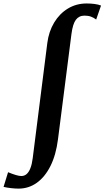

<svg xmlns="http://www.w3.org/2000/svg" viewBox="-144 -835 602 1106"><path d="M-37 251.5Q-55.5 251.5 -80.2 248.8Q-105 246 -123.5 241.5L-97.5 157Q-72 167.5 -52.8 173.2Q-33.5 179 -21 179Q-4 179 9 168Q22 157 31 134.2Q40 111.5 44.5 76L128.5 -587Q137 -653.5 168 -705Q199 -756.5 247.2 -785.8Q295.5 -815 355 -815Q378.5 -815 400.2 -812.2Q422 -809.5 438 -803L410 -722.5Q395.5 -733.5 379.8 -739.2Q364 -745 343 -745Q311 -745 293 -721Q275 -697 267.5 -638.5L190 -32.5Q178.5 57.5 146.8 121Q115 184.5 68 218Q21 251.5 -37 251.5Z"/></svg>

Font: Merriweather 20pt
Style: Bold Italic
Weight: 700
Italic angle: -7.8°
Version: Version 2.101